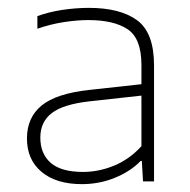

<svg xmlns="http://www.w3.org/2000/svg" viewBox="-20 -766 482 488"><path d="M188 -298Q123 -298 85.8 -329Q48.5 -360 48.5 -414Q48.5 -467.5 86 -498Q123.5 -528.5 207.5 -537.5L339.5 -552V-600.5Q339.5 -668.5 304.2 -691.8Q269 -715 204.5 -715Q177 -715 143.5 -710Q110 -705 75 -693V-725Q103.5 -735.5 138.2 -740.8Q173 -746 206 -746Q285.5 -746 328.5 -714.5Q371.5 -683 371.5 -600V-305H343.5L340.5 -357H337.5Q312 -330.5 272.2 -314.2Q232.5 -298 188 -298ZM82.5 -416.5Q82.5 -375 109 -352Q135.5 -329 191 -329Q231 -329 270 -345Q309 -361 339.5 -394.5V-523L208 -508.5Q140.5 -501 111.5 -478.5Q82.5 -456 82.5 -416.5Z"/></svg>

Font: Encode Sans SemiExpanded SemiExpanded Thin
Style: Regular
Weight: 100
Width: 6
Designer: Multiple Designers
Foundry: Impallari Type
Version: Version 3.000; ttfautohint (v1.8.3) -l 8 -r 50 -G 200 -x 14 